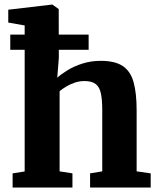

<svg xmlns="http://www.w3.org/2000/svg" viewBox="-20 -840 709 860"><path d="M90.5 -72V-726L17 -739V-796.5L212.5 -819.5H214.5L243 -799.5L243.5 -580.5L236.5 -492Q253.5 -507.5 282.2 -525.2Q311 -543 349 -555.2Q387 -567.5 431.5 -567.5Q495.5 -567.5 530.2 -544Q565 -520.5 578.5 -471.5Q592 -422.5 592 -346.5V-72.5L655 -63.5V0H383.5V-63.5L438 -72.5V-346.5Q438 -392.5 432 -421.2Q426 -450 408.8 -463.5Q391.5 -477 358 -477Q336.5 -477 316 -470.2Q295.5 -463.5 277.8 -453Q260 -442.5 247 -431.5V-72.5L304.5 -63.5V0H36.5V-63.5ZM26 -685H377V-617H26Z"/></svg>

Font: Merriweather ExtraBold
Style: Regular
Weight: 800
Version: Version 2.100